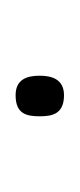

<svg xmlns="http://www.w3.org/2000/svg" viewBox="52 -146 102 246"><g transform="rotate(90 103.0 -23.0)"><path d="M77 -23C77 -6 82 8 102 8C126 8 129 -6 129 -23C129 -39 126 -54 102 -54C82 -54 77 -39 77 -23Z"/></g></svg>

Font: Noto Sans Kannada ExtraCondensed Thin
Style: Regular
Weight: 100
Width: 2
Designer: Jelle Bosma - Monotype Design Team
Foundry: Monotype Imaging Inc.
Version: Version 2.005